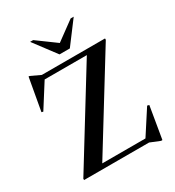

<svg xmlns="http://www.w3.org/2000/svg" viewBox="-223 -1065 1117 1224"><g transform="rotate(-30 335.0 -453.0)"><path d="M615 -715V-705L201.5 -34H519.5L633.5 -210L647.5 -206.5L608 29H598L526.5 0H48V-9.5L461.5 -681H151L41 -507.5L29 -510.5L71.5 -748.5H78.5L150 -715ZM511.5 -935 389 -772H313L190.5 -935H213L351 -834L489 -935Z"/></g></svg>

Font: Newsreader Display Medium
Style: Regular
Weight: 500
Designer: Hugues Gentile
Foundry: Production Type
Version: Version 1.001